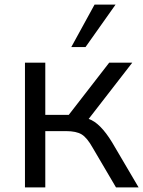

<svg xmlns="http://www.w3.org/2000/svg" viewBox="-20 -810 619 830"><path d="M87.9 0V-539.1H175.8V-313.5H277.3L452.1 -539.1H551.8L363.3 -295.9Q413.1 -279.3 464.8 -194.3L579.1 0H481.4L380.9 -170.9Q356.4 -214.8 333 -229Q309.6 -243.2 265.6 -243.2H175.8V0ZM288.1 -606.4 388.7 -790H479.5L349.6 -606.4Z"/></svg>

Font: Min Sans
Style: Regular
Weight: 400
Designer: Jinseong-Kim, NotoSansCJK, Nunito
Foundry: Jinseong-Kim
Version: Version 1.400;Glyphs 3.1.2 (3151)